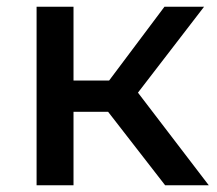

<svg xmlns="http://www.w3.org/2000/svg" viewBox="-20 -552 647 572"><path d="M470 -532 305 -312H199V-532H89V0H199V-219H302L472 0H602L391 -276L588 -532Z"/></svg>

Font: Montserrat-Alt1 SemBd
Style: Regular
Weight: 600
Designer: Differentunic
Foundry: Differentunic
Version: Version 7.222